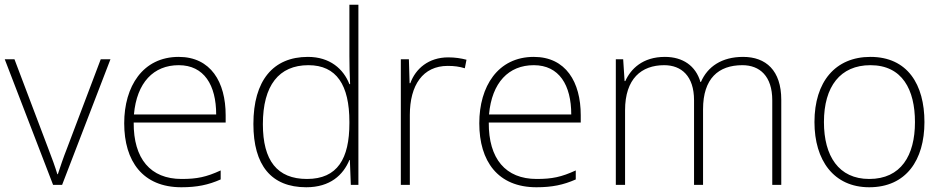

<svg xmlns="http://www.w3.org/2000/svg" viewBox="-20 -780 3979 810"><path d="M204 0H242L446 -530H405L263 -155C246 -112 235 -78 224 -45H222C212 -78 200 -111 183 -155L41 -530H0Z M734 -540C582 -540 504 -415 504 -260C504 -100 582 10 745 10C811 10 859 0 911 -23V-61C850 -33 811 -25 746 -25C615 -25 543 -110 544 -263H932V-294C932 -434 869 -540 734 -540ZM734 -505C841 -505 892 -421 892 -297H545C557 -432 628 -505 734 -505Z M1272 10C1373 10 1428 -42 1454 -105H1456L1460 0H1492V-760H1454V-544C1454 -506 1455 -464 1457 -425H1454C1429 -489 1372 -540 1279 -540C1132 -540 1049 -440 1049 -257C1049 -83 1124 10 1272 10ZM1275 -25C1149 -25 1089 -103 1089 -256C1089 -420 1157 -505 1281 -505C1400 -505 1454 -421 1454 -266V-260C1454 -111 1404 -25 1275 -25Z M1871 -538C1788 -538 1733 -490 1711 -429H1708L1705 -530H1671V0H1709V-295C1709 -421 1764 -502 1869 -502C1897 -502 1918 -499 1941 -492L1948 -528C1925 -534 1900 -538 1871 -538Z M2232 -540C2080 -540 2002 -415 2002 -260C2002 -100 2080 10 2243 10C2309 10 2357 0 2409 -23V-61C2348 -33 2309 -25 2244 -25C2113 -25 2041 -110 2042 -263H2430V-294C2430 -434 2367 -540 2232 -540ZM2232 -505C2339 -505 2390 -421 2390 -297H2043C2055 -432 2126 -505 2232 -505Z M3115 -540C3025 -540 2965 -499 2937 -434H2935C2915 -503 2860 -540 2785 -540C2691 -540 2641 -489 2618 -438H2615L2609 -530H2578V0H2617V-315C2617 -448 2686 -505 2782 -505C2855 -505 2908 -459 2908 -357V0H2946V-319C2946 -449 3011 -505 3112 -505C3185 -505 3238 -459 3238 -357V0H3276V-359C3276 -483 3211 -540 3115 -540Z M3880 -265C3880 -423 3809 -540 3652 -540C3504 -540 3416 -435 3416 -265C3416 -104 3497 10 3647 10C3803 10 3880 -105 3880 -265ZM3456 -265C3456 -415 3525 -505 3652 -505C3787 -505 3840 -401 3840 -265C3840 -124 3781 -25 3647 -25C3518 -25 3456 -122 3456 -265Z"/></svg>

Font: Noto Sans Telugu ExtraLight
Style: Regular
Weight: 200
Designer: Jelle Bosma - Monotype Design Team
Foundry: Monotype Imaging Inc.
Version: Version 2.005